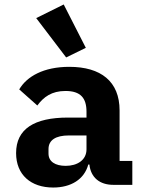

<svg xmlns="http://www.w3.org/2000/svg" viewBox="-20 -827 640 859"><path d="M572 0V-107H515V-333C515 -463 431 -528 290 -528C175 -528 100 -485 66 -427L147 -355C175 -393 211 -420 273 -420C341 -420 367 -388 367 -327V-301H284C133 -301 52 -250 52 -142C52 -45 118 12 218 12C297 12 357 -24 375 -91H380C386 -33 426 0 487 0ZM274 -85C227 -85 197 -104 197 -140V-160C197 -200 229 -221 288 -221H367V-159C367 -111 326 -85 274 -85ZM276 -570 364 -613 265 -807 142 -746Z"/></svg>

Font: IBM Plex Mono
Style: Bold
Weight: 700
Monospace: yes
Designer: Mike Abbink, Paul van der Laan, Pieter van Rosmalen
Foundry: Bold Monday
Version: Version 2.004